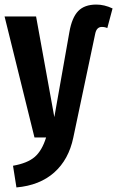

<svg xmlns="http://www.w3.org/2000/svg" viewBox="-22 -602 513 841"><path d="M35 124Q98 113 130 85.5Q162 58 180 0H129L-2 -530H136L216 -89L282 -462Q293 -525 320.5 -553.5Q348 -582 400 -582Q435 -582 471 -565L448 -479Q438 -484 424 -484Q401 -484 395 -454L299 1Q279 97 215.5 153.5Q152 210 50 219Z"/></svg>

Font: Fira Sans Extra Condensed SemiBold
Style: Regular
Weight: 600
Width: 1
Designer: Carrois Corporate & Edenspiekermann AG
Foundry: Carrois Corporate GbR & Edenspiekermann AG
Version: Version 4.203